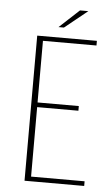

<svg xmlns="http://www.w3.org/2000/svg" viewBox="-52 -743 452 779"><g transform="rotate(5 174.0 -354.0)"><path d="M78 0V-591H321V-572H103V-321H271V-302H103V-19H321V0ZM161 -633 242 -708H276L183 -633Z"/></g></svg>

Font: Alumni Sans Thin
Style: Regular
Weight: 100
Designer: Robert E. Leuschke
Foundry: Robert E. Leuschke
Version: Version 1.018